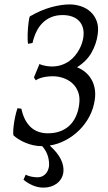

<svg xmlns="http://www.w3.org/2000/svg" viewBox="-20 -650 492 873"><path d="M159.7 -359.4Q164.6 -356 172.9 -353.8Q181.2 -351.6 189.7 -350.1Q198.2 -348.6 206.1 -348.1Q213.9 -347.7 218.3 -347.7Q241.7 -348.1 261 -355Q280.3 -361.8 295.4 -372.8Q310.5 -383.8 321.8 -397.7Q333 -411.6 340.8 -426.3Q348.6 -440.9 353 -454.8Q357.4 -468.8 358.9 -479.5Q362.3 -504.4 356.9 -523.4Q351.6 -542.5 338.9 -555.4Q326.2 -568.4 307.1 -575Q288.1 -581.5 264.6 -581.5Q235.4 -581.5 212.4 -571.8Q189.5 -562 172.9 -545.2Q156.2 -528.3 145 -504.9Q133.8 -481.4 127.9 -454.6L107.9 -450.7Q106 -457.5 105.7 -469.2Q105.5 -481 105.7 -494.6Q106 -508.3 107.2 -522.2Q108.4 -536.1 109.9 -547.9Q111.3 -559.6 113 -567.1Q114.7 -574.7 116.2 -575.7Q166 -604.5 212.6 -617.2Q259.3 -629.9 296.4 -629.9Q322.8 -629.9 347.9 -621.6Q373 -613.3 391.6 -596.4Q410.2 -579.6 419.7 -554Q429.2 -528.3 424.3 -493.7Q418.5 -450.2 396.2 -410.9Q374 -371.6 330.1 -344.2Q350.1 -336.4 366.7 -323Q383.3 -309.6 394.5 -291Q405.8 -272.5 410.4 -248.8Q415 -225.1 411.1 -197.3Q405.3 -155.8 386.5 -120.4Q367.7 -85 339.8 -57.6Q312 -30.3 277.6 -12.2Q243.2 5.9 206.1 11.7Q241.7 43.9 256.6 74.2Q271.5 104.5 268.1 133.8Q265.6 150.9 257.3 163.8Q249 176.8 236.8 185.5Q224.6 194.3 209.5 198.7Q194.3 203.1 178.2 203.1Q152.3 203.1 128.2 192.6Q104 182.1 86.9 167L96.7 144.5Q110.8 151.4 125.7 153.8Q140.6 156.2 150.4 156.2Q162.6 156.2 171.6 151.9Q180.7 147.5 187.3 140.6Q193.8 133.8 197.5 125Q201.2 116.2 202.6 107.4Q203.6 99.1 202.9 88.1Q202.1 77.1 199 64.7Q195.8 52.2 189.2 39.3Q182.6 26.4 171.9 14.6Q150.4 14.6 131.1 10.3Q111.8 5.9 95.2 -1.2Q78.6 -8.3 65.2 -16.6Q51.8 -24.9 42.5 -33.2Q40 -34.7 40 -47.6Q40 -60.5 42.2 -78.9Q44.4 -97.2 48.8 -118.4Q53.2 -139.6 59.6 -158.2Q64.5 -157.2 68.4 -156.7L77.1 -155.8Q83.5 -126 95 -104.7Q106.4 -83.5 121.8 -70.1Q137.2 -56.6 156.5 -50.3Q175.8 -43.9 197.3 -43.9Q228.5 -43.9 253.2 -53Q277.8 -62 295.7 -78.9Q313.5 -95.7 324.7 -119.9Q335.9 -144 339.8 -173.8Q344.7 -207.5 335.2 -232.2Q325.7 -256.8 307.6 -272.5Q289.6 -288.1 266.6 -295.7Q243.7 -303.2 221.2 -303.2Q194.8 -303.2 174.3 -298.1Q153.8 -293 142.6 -284.7L134.3 -297.9Z"/></svg>

Font: Gentium Plus
Style: Italic
Weight: 400
Italic angle: -8°
Designer: J. Victor Gaultney, Annie Olsen, Iska Routamaa
Foundry: SIL International
Version: Version 1.510